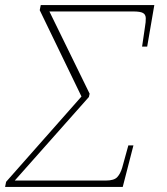

<svg xmlns="http://www.w3.org/2000/svg" viewBox="-69 -734 655 754"><path d="M-49 0 -45 -20 251 -355 87 -694 91 -714H537L509 -551H489L500 -626Q504 -649 503.5 -663Q503 -677 492.5 -683Q482 -689 454 -689H125L283 -366L280 -353L-11 -25H347Q379 -25 391.5 -38.5Q404 -52 411 -76L435 -163H455L413 0Z"/></svg>

Font: Noto Serif Thin
Style: Italic
Weight: 100
Italic angle: -12°
Designer: Monotype Design Team
Foundry: Monotype Imaging Inc.
Version: Version 2.014; ttfautohint (v1.8.4.7-5d5b)